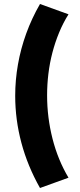

<svg xmlns="http://www.w3.org/2000/svg" viewBox="-20 -825 402 960"><path d="M180 115Q118 5.5 87 -110.8Q56 -227 56 -346Q56 -425 69.8 -503Q83.5 -581 111 -657Q138.5 -733 180 -805L322.5 -753.5Q295.5 -710.5 275.5 -662Q255.5 -613.5 242 -561.8Q228.5 -510 222 -456.2Q215.5 -402.5 215.5 -348Q215.5 -238 242.5 -131.8Q269.5 -25.5 322.5 63.5Z"/></svg>

Font: Geologica Roman ExtraBold
Style: Regular
Weight: 800
Designer: Sindre Bremnes, Frode Helland
Foundry: Monokrom Skriftforlag AS
Version: Version 1.010;gftools[0.9.28]